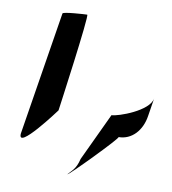

<svg xmlns="http://www.w3.org/2000/svg" viewBox="-81 -790 768 859"><g transform="rotate(10 303.0 -361.0)"><path d="M46 -145C39 -65 194 -276 194 -276C195 -284 256 -720 246 -720C235 -720 137 -714 136 -706ZM283 -2C281 9 490 -205 479 -205C539 -205 583 -254 593 -321L606 -403C597 -344 460 -296 431 -296L329 -79C318 -31 298 -20 283 -2Z"/></g></svg>

Font: Ampere
Style: UltCndIta
Weight: 400
Version: Version 1